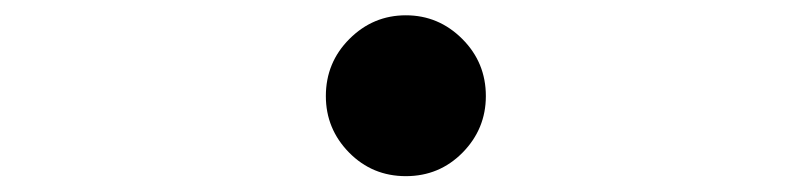

<svg xmlns="http://www.w3.org/2000/svg" viewBox="-20 -503 1040 246"><path d="M397.5 -379.9Q397.5 -422.9 427.7 -453.1Q458 -483.4 500 -483.4Q542 -483.4 572.3 -453.1Q602.5 -422.9 602.5 -379.9Q602.5 -337.9 572.8 -307.6Q543 -277.3 500 -277.3Q457 -277.3 427.2 -307.6Q397.5 -337.9 397.5 -379.9Z"/></svg>

Font: Gen Shin Gothic Monospace Normal
Style: Regular
Weight: 350
Designer: [Source Han Sans]
Ryoko NISHIZUKA  (kana & ideographs); Paul D. Hunt (Latin, Greek & Cyrillic); Wenlong ZHANG  (bopomofo
Version: Version 1.002.20150607